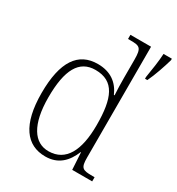

<svg xmlns="http://www.w3.org/2000/svg" viewBox="-183 -875 921 999"><g transform="rotate(30 278.0 -375.0)"><path d="M239 10C317 10 361 -36 388 -102H390L396 0H516V-25H503C443 -25 431 -31 431 -95V-760H307V-735H322C377 -735 390 -730 390 -658V-548C390 -517 391 -480 393 -446H389C363 -506 315 -544 237 -544C120 -544 58 -456 58 -267C58 -77 126 10 239 10ZM487 -611V-600H501C522 -643 544 -709 556 -751V-760H506C504 -717 495 -659 487 -611ZM241 -22C154 -21 100 -102 100 -265C100 -430 144 -511 242 -511C355 -511 390 -426 390 -265C390 -112 343 -23 241 -22Z"/></g></svg>

Font: Noto Serif Myanmar SemiCondensed ExtraLight
Style: Regular
Weight: 200
Width: 4
Designer: Ben Mitchell and the Monotype Design Team
Foundry: Monotype Imaging Inc.
Version: Version 2.106